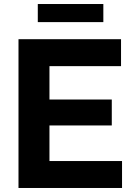

<svg xmlns="http://www.w3.org/2000/svg" viewBox="-20 -935 686 955"><path d="M168 -825V-915H494V-825ZM72 0V-740H582V-606H226V-440H536V-311H226V-134H587V0Z"/></svg>

Font: Be Vietnam Pro
Style: Bold
Weight: 700
Designer: Lam Bao, Tony Le, Vietanh Nguyen
Foundry: Yellow Type Foundry
Version: Version 1.002; ttfautohint (v1.8.3)